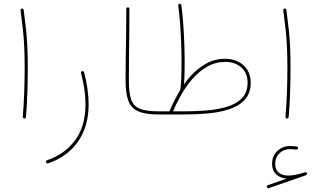

<svg xmlns="http://www.w3.org/2000/svg" viewBox="-20 -623 1681 1022"><path d="M89.4 -568.4Q97.2 -509.8 102.1 -464.1Q106.9 -418.5 109.1 -370.8Q111.3 -323.2 111.3 -259.3Q111.3 -198.7 108.9 -129.9Q106.4 -61 101.1 -1Q100.6 2.4 103 4.9Q105.5 7.3 108.9 7.8Q112.3 8.3 115 5.9Q117.7 3.4 118.2 0Q123.5 -61 125.7 -129.9Q127.9 -198.7 127.9 -259.3Q127.9 -323.7 125.7 -371.8Q123.5 -419.9 118.7 -465.8Q113.8 -511.7 106 -570.3Q105.5 -573.7 102.8 -575.9Q100.1 -578.1 96.7 -577.6Q93.3 -577.1 91.1 -574.5Q88.9 -571.8 89.4 -568.4Z M416.5 -244.1Q413.6 -243.2 411.9 -240.7Q410.2 -238.3 411.1 -234.4Q435.1 -144 435.1 -68.4Q435.1 48.8 379.9 123.5Q324.7 198.2 230 230Q227.1 231 225.3 234.1Q223.6 237.3 225.1 241.2Q226.1 244.1 229.2 245.8Q232.4 247.6 235.8 246.6Q302.2 224.1 350.6 181.2Q398.9 138.2 425.3 75.4Q451.7 12.7 451.7 -68.4Q451.7 -146.5 427.7 -238.3Q427.2 -240.7 425.5 -242.2Q423.8 -243.7 421.6 -244.4Q419.4 -245.1 416.5 -244.1Z M648.4 -194.3Q648.4 -127.4 662.8 -87.6Q677.2 -47.9 715.1 -30.8Q752.9 -13.7 822.8 -13.7H823.2Q827.1 -13.7 829.3 -16.1Q831.5 -18.6 831.5 -22Q831.5 -25.9 829.3 -28.1Q827.1 -30.3 823.2 -30.3H822.8Q755.9 -30.3 722.2 -45.2Q688.5 -60.1 677.2 -95.9Q666 -131.8 666 -194.3Q666 -252 666.7 -316.9Q667.5 -381.8 668.2 -448.2Q668.9 -514.6 668.9 -575.7Q668.9 -579.6 666.7 -581.8Q664.6 -584 660.6 -584Q657.2 -584 654.8 -581.8Q652.3 -579.6 652.3 -575.7Q652.3 -515.1 651.4 -448.5Q650.4 -381.8 649.4 -316.7Q648.4 -251.5 648.4 -194.3Z M814.9 -22Q814.9 -18.6 817.4 -16.1Q819.8 -13.7 823.2 -13.7H955.1Q1018.1 -13.7 1081.5 -18.8Q1145 -23.9 1197.8 -40.8Q1250.5 -57.6 1282.5 -91.8Q1314.5 -126 1314.5 -183.6Q1314.5 -222.2 1296.9 -250.5Q1279.3 -278.8 1248.8 -294.4Q1218.3 -310.1 1179.7 -310.1Q1123 -310.1 1076.4 -283.9Q1029.8 -257.8 992.4 -215.6Q955.1 -173.3 927.2 -123.5Q899.4 -73.7 880.4 -25.9Q878.9 -22.5 880.4 -19.3Q881.8 -16.1 884.3 -15.1Q887.2 -13.7 890.9 -14.6Q894.5 -15.6 896 -19Q914.6 -64.5 941.2 -112.5Q967.8 -160.6 1003.2 -201.7Q1038.6 -242.7 1082.5 -268.1Q1126.5 -293.5 1179.7 -293.5Q1231 -293.5 1264.4 -263.9Q1297.9 -234.4 1297.9 -183.6Q1297.9 -130.4 1267.1 -99.6Q1236.3 -68.8 1185.8 -54Q1135.3 -39.1 1074.7 -34.7Q1014.2 -30.3 955.1 -30.3H823.2Q819.8 -30.3 817.4 -28.1Q814.9 -25.9 814.9 -22ZM928.7 -593.8Q934.6 -550.8 938.5 -499Q942.4 -447.3 944.3 -393.3Q946.3 -339.4 946.3 -289.6Q946.3 -244.1 944.8 -206.5Q943.4 -168.9 939.5 -143.1Q939 -138.7 941.2 -136.5Q943.4 -134.3 946.8 -133.8Q950.2 -133.3 952.9 -135.3Q955.6 -137.2 956.1 -141.1Q960 -168.5 961.4 -206.3Q962.9 -244.1 962.9 -289.6Q962.9 -339.8 960.9 -394Q959 -448.2 955.1 -500.2Q951.2 -552.2 945.3 -595.7Q944.8 -599.6 941.9 -601.6Q939 -603.5 935.5 -603Q932.6 -602.5 930.4 -600.1Q928.2 -597.7 928.7 -593.8Z M1400.9 373.5Q1401.9 376.5 1404.8 378.2Q1407.7 379.9 1411.1 378.4L1608.9 309.6Q1611.3 308.6 1613 305.7Q1614.7 302.7 1613.8 299.3Q1612.8 296.4 1610.1 294.4Q1607.4 292.5 1603.5 293.9Q1577.1 302.7 1554.7 307.1Q1532.2 311.5 1515.1 311.5Q1482.4 311.5 1463.6 295.9Q1444.8 280.3 1444.8 249Q1444.8 214.8 1467.3 192.9Q1489.7 170.9 1523.9 170.9Q1530.8 170.9 1541 171.6Q1551.3 172.4 1556.6 173.3Q1560.5 173.8 1563.5 171.1Q1566.4 168.5 1566.4 165Q1566.4 162.1 1564.5 159.7Q1562.5 157.2 1559.6 156.7Q1552.7 155.8 1542 155Q1531.2 154.3 1523.9 154.3Q1482.9 154.3 1455.6 181.2Q1428.2 208 1428.2 249Q1428.2 284.7 1450 304.9Q1471.7 325.2 1505.9 327.6L1405.3 362.8Q1401.9 364.3 1400.9 367.4Q1399.9 370.6 1400.9 373.5ZM1487.8 -568.4Q1495.6 -509.8 1500.5 -464.1Q1505.4 -418.5 1507.6 -370.8Q1509.8 -323.2 1509.8 -259.3Q1509.8 -198.7 1507.3 -129.9Q1504.9 -61 1499.5 -1Q1499 2.4 1501.5 4.9Q1503.9 7.3 1507.3 7.8Q1510.7 8.3 1513.4 5.9Q1516.1 3.4 1516.6 0Q1522 -61 1524.2 -129.9Q1526.4 -198.7 1526.4 -259.3Q1526.4 -323.7 1524.2 -371.8Q1522 -419.9 1517.1 -465.8Q1512.2 -511.7 1504.4 -570.3Q1503.9 -573.7 1501.2 -575.9Q1498.5 -578.1 1495.1 -577.6Q1491.7 -577.1 1489.5 -574.5Q1487.3 -571.8 1487.8 -568.4Z"/></svg>

Font: Mikhak VF
Style: Regular
Weight: 100
Designer: Amin Abedi
Version: Version 3.001